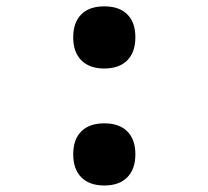

<svg xmlns="http://www.w3.org/2000/svg" viewBox="-20 -570 640 590"><path d="M205 -96Q205 -141.5 229.8 -166.2Q254.5 -191 300.5 -191Q346.5 -191 371.2 -166.2Q396 -141.5 396 -96Q396 -50 371 -25Q346 0 300.5 0Q255 0 230 -25Q205 -50 205 -96ZM205 -455.5Q205 -501 229.8 -525.8Q254.5 -550.5 300.5 -550.5Q346.5 -550.5 371.2 -525.8Q396 -501 396 -455.5Q396 -409.5 371 -384.5Q346 -359.5 300.5 -359.5Q255 -359.5 230 -384.5Q205 -409.5 205 -455.5Z"/></svg>

Font: JuliaMono Medium
Style: Regular
Weight: 500
Monospace: yes
Designer: cormullion
Foundry: corm
Version: Version 0.054; ttfautohint (v1.8.4)